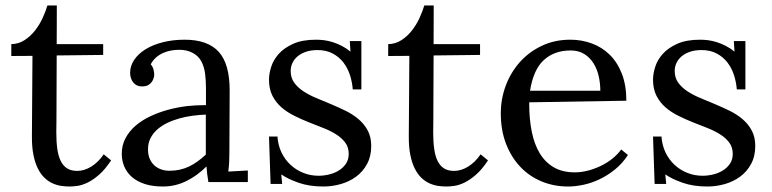

<svg xmlns="http://www.w3.org/2000/svg" viewBox="-20 -660 2798 696"><path d="M21 -500Q47.4 -500.5 68.8 -514.4Q90.3 -528.3 106.7 -549.1Q123 -569.8 134.3 -594.2Q145.5 -618.7 151.9 -640.1H186Q186 -600.1 185.8 -565.4Q185.5 -530.8 185.5 -500H354V-460.9L185.5 -459Q185.1 -394 185.1 -348.1Q185.1 -302.2 184.8 -271.5Q184.6 -240.7 184.6 -222.9Q184.6 -205.1 184.3 -195.8Q184.1 -186.5 184.1 -183.8Q184.1 -181.2 184.1 -180.7Q184.1 -146.5 187.7 -120.4Q191.4 -94.2 200.2 -76.4Q209 -58.6 223.4 -49.6Q237.8 -40.5 259.8 -40.5Q285.6 -40.5 311 -56.2Q336.4 -71.8 356 -100.6L382.8 -78.6Q360.8 -45.4 339.1 -26.6Q317.4 -7.8 297.9 1.7Q278.3 11.2 261.5 13.7Q244.6 16.1 231.9 16.1Q216.8 16.1 200.9 13.7Q185.1 11.2 169.7 4.2Q154.3 -2.9 140.9 -15.9Q127.4 -28.8 117.2 -49.3Q106.9 -69.8 101.1 -99.1Q95.7 -126 95.7 -162.6V-168.5L97.7 -457.5L21 -457Z M726.1 -244.6Q703.1 -243.7 678.5 -240.5Q653.8 -237.3 630.1 -230.7Q606.4 -224.1 585.4 -213.9Q564.5 -203.6 548.8 -189.5Q533.2 -175.3 524.4 -156.7Q516.6 -140.1 516.6 -119.6V-114.7Q517.1 -96.2 523.7 -82.3Q530.3 -68.4 540.8 -59.3Q551.3 -50.3 564.9 -45.7Q578.6 -41 594.2 -41Q614.3 -41 631.8 -44.9Q649.4 -48.8 665.3 -56.4Q681.2 -64 696 -74.7Q710.9 -85.4 726.1 -99.6ZM451.7 -396Q451.7 -420.9 466.3 -442.9Q481 -464.8 507.3 -481.2Q533.7 -497.6 570.1 -506.8Q606.4 -516.1 649.4 -516.1Q733.4 -516.1 773.4 -471.7Q812.5 -427.7 812.5 -333V-330.6L811.5 -106Q811.5 -90.3 810.8 -74.5Q810.1 -58.6 807.6 -38.1L878.4 -42V0H735.4Q732.4 -17.1 731 -29.8Q729.5 -42.5 728.5 -56.6Q694.8 -22.9 655 -3.4Q615.2 16.1 570.8 16.1Q533.2 16.1 505.1 7.1Q477.1 -2 458.5 -18.1Q439.9 -34.2 430.7 -55.9Q421.4 -77.6 421.4 -102.5Q421.4 -133.3 434.8 -158.7Q448.2 -184.1 470.9 -203.9Q493.7 -223.6 523.9 -238Q554.2 -252.4 588.1 -261.7Q622.1 -271 657.7 -275.4Q689 -278.8 719.2 -278.8H726.6V-341.3Q726.6 -367.2 723.6 -391.6Q720.7 -416 710.7 -436Q700.7 -456.1 679.4 -467.8Q658.2 -479.5 630.4 -479.5Q614.3 -479.5 599.6 -476.8Q585 -474.1 570.8 -467.8Q556.6 -461.4 545.2 -451.2Q533.7 -440.9 526.4 -426.8Q533.7 -418.5 536.4 -408.4Q539.1 -398.4 539.1 -389.2Q539.1 -383.3 536.6 -375.7Q534.2 -368.2 529.1 -361.6Q523.9 -355 515.9 -350.8Q507.8 -346.7 494.1 -346.7Q474.6 -346.7 463.1 -361.1Q451.7 -375.5 451.7 -396Z M1134.8 -22.9Q1153.8 -22.9 1173.1 -27.6Q1192.4 -32.2 1208.3 -42Q1224.1 -51.8 1234.1 -66.7Q1244.1 -81.5 1244.1 -102.1Q1244.1 -126 1231.7 -142.8Q1219.2 -159.7 1199 -172.6Q1178.7 -185.5 1152.6 -195.8Q1126.5 -206.1 1099.4 -216.8Q1072.3 -227.5 1046.4 -240.5Q1020.5 -253.4 1000.2 -271Q980 -288.6 967.5 -313Q955.1 -337.4 955.1 -371.1Q955.1 -392.1 962.9 -417.2Q970.7 -442.4 990.2 -464.4Q1009.8 -486.3 1042.7 -501.2Q1075.7 -516.1 1126 -516.1Q1139.6 -516.1 1155 -514.2Q1170.4 -512.2 1186.5 -507.1Q1202.6 -502 1218.8 -493.7Q1234.9 -485.4 1250.5 -473.1L1248 -511.2H1290V-335.9H1258.8Q1256.8 -361.8 1248.8 -387.2Q1240.7 -412.6 1225.3 -432.9Q1210 -453.1 1186.5 -465.8Q1163.1 -478.5 1130.9 -478.5Q1107.4 -478.5 1089.4 -472.4Q1071.3 -466.3 1058.8 -455.8Q1046.4 -445.3 1040 -431.6Q1033.7 -418 1033.7 -402.8Q1033.7 -378.4 1046.1 -360.8Q1058.6 -343.3 1079.1 -329.6Q1099.6 -315.9 1126 -304.9Q1152.3 -293.9 1179.7 -282.5Q1207 -271 1233.4 -258.1Q1259.8 -245.1 1280.3 -227.5Q1300.8 -210 1313.2 -186.5Q1325.7 -163.1 1325.7 -130.9Q1325.7 -93.3 1310.5 -65.4Q1295.4 -37.6 1270.8 -19.5Q1246.1 -1.5 1215.1 7.3Q1184.1 16.1 1152.3 16.1Q1101.6 16.1 1063 2.7Q1024.4 -10.7 999.5 -27.8L1002.9 6.8H960.9L955.1 -165H985.8Q987.8 -133.8 1000.2 -107.7Q1012.7 -81.5 1033 -62.7Q1053.2 -43.9 1079.3 -33.4Q1105.5 -22.9 1134.8 -22.9Z M1387.2 -500Q1413.6 -500.5 1435.1 -514.4Q1456.5 -528.3 1472.9 -549.1Q1489.3 -569.8 1500.5 -594.2Q1511.7 -618.7 1518.1 -640.1H1552.2Q1552.2 -600.1 1552 -565.4Q1551.8 -530.8 1551.8 -500H1720.2V-460.9L1551.8 -459Q1551.3 -394 1551.3 -348.1Q1551.3 -302.2 1551 -271.5Q1550.8 -240.7 1550.8 -222.9Q1550.8 -205.1 1550.5 -195.8Q1550.3 -186.5 1550.3 -183.8Q1550.3 -181.2 1550.3 -180.7Q1550.3 -146.5 1554 -120.4Q1557.6 -94.2 1566.4 -76.4Q1575.2 -58.6 1589.6 -49.6Q1604 -40.5 1626 -40.5Q1651.9 -40.5 1677.2 -56.2Q1702.6 -71.8 1722.2 -100.6L1749 -78.6Q1727.1 -45.4 1705.3 -26.6Q1683.6 -7.8 1664.1 1.7Q1644.5 11.2 1627.7 13.7Q1610.8 16.1 1598.1 16.1Q1583 16.1 1567.1 13.7Q1551.3 11.2 1535.9 4.2Q1520.5 -2.9 1507.1 -15.9Q1493.7 -28.8 1483.4 -49.3Q1473.1 -69.8 1467.3 -99.1Q1461.9 -126 1461.9 -162.6V-168.5L1463.9 -457.5L1387.2 -457Z M2048.3 -477.1Q1989.7 -477.1 1951.7 -442.6Q1913.6 -408.2 1901.4 -331.1H2156.2Q2156.2 -357.4 2150.4 -383.5Q2144.5 -409.7 2131.6 -430.4Q2118.7 -451.2 2098.1 -464.1Q2077.6 -477.1 2048.3 -477.1ZM2250.5 -294.9 1898.4 -289.1V-283.2Q1898.4 -229 1907.5 -183.3Q1916.5 -137.7 1936.5 -104.5Q1956.5 -71.3 1988 -53.2Q2019.5 -35.2 2063.5 -35.2Q2086.9 -35.2 2111.3 -41.5Q2135.7 -47.9 2158.4 -58.8Q2181.2 -69.8 2200.2 -85.2Q2219.2 -100.6 2231.9 -118.2L2256.3 -98.1Q2235.8 -66.9 2208.7 -45.2Q2181.6 -23.4 2152.6 -9.8Q2123.5 3.9 2094.2 10Q2064.9 16.1 2039.6 16.1Q1987.8 16.1 1943.1 -2.4Q1898.4 -21 1865.7 -55.7Q1833 -90.3 1814.2 -139.2Q1795.4 -188 1795.4 -249Q1795.4 -301.8 1813.5 -349.9Q1831.5 -397.9 1864.7 -435.1Q1897.9 -472.2 1944.3 -494.1Q1990.7 -516.1 2047.4 -516.1Q2088.9 -516.1 2125.7 -502.4Q2162.6 -488.8 2190.4 -461.4Q2218.3 -434.1 2234.4 -392.3Q2250.5 -350.6 2250.5 -294.9Z M2526.9 -22.9Q2545.9 -22.9 2565.2 -27.6Q2584.5 -32.2 2600.3 -42Q2616.2 -51.8 2626.2 -66.7Q2636.2 -81.5 2636.2 -102.1Q2636.2 -126 2623.8 -142.8Q2611.3 -159.7 2591.1 -172.6Q2570.8 -185.5 2544.7 -195.8Q2518.6 -206.1 2491.5 -216.8Q2464.4 -227.5 2438.5 -240.5Q2412.6 -253.4 2392.3 -271Q2372.1 -288.6 2359.6 -313Q2347.2 -337.4 2347.2 -371.1Q2347.2 -392.1 2355 -417.2Q2362.8 -442.4 2382.3 -464.4Q2401.9 -486.3 2434.8 -501.2Q2467.8 -516.1 2518.1 -516.1Q2531.7 -516.1 2547.1 -514.2Q2562.5 -512.2 2578.6 -507.1Q2594.7 -502 2610.8 -493.7Q2627 -485.4 2642.6 -473.1L2640.1 -511.2H2682.1V-335.9H2650.9Q2648.9 -361.8 2640.9 -387.2Q2632.8 -412.6 2617.4 -432.9Q2602.1 -453.1 2578.6 -465.8Q2555.2 -478.5 2522.9 -478.5Q2499.5 -478.5 2481.4 -472.4Q2463.4 -466.3 2450.9 -455.8Q2438.5 -445.3 2432.1 -431.6Q2425.8 -418 2425.8 -402.8Q2425.8 -378.4 2438.2 -360.8Q2450.7 -343.3 2471.2 -329.6Q2491.7 -315.9 2518.1 -304.9Q2544.4 -293.9 2571.8 -282.5Q2599.1 -271 2625.5 -258.1Q2651.9 -245.1 2672.4 -227.5Q2692.9 -210 2705.3 -186.5Q2717.8 -163.1 2717.8 -130.9Q2717.8 -93.3 2702.6 -65.4Q2687.5 -37.6 2662.8 -19.5Q2638.2 -1.5 2607.2 7.3Q2576.2 16.1 2544.4 16.1Q2493.7 16.1 2455.1 2.7Q2416.5 -10.7 2391.6 -27.8L2395 6.8H2353L2347.2 -165H2377.9Q2379.9 -133.8 2392.3 -107.7Q2404.8 -81.5 2425 -62.7Q2445.3 -43.9 2471.4 -33.4Q2497.6 -22.9 2526.9 -22.9Z"/></svg>

Font: DimaThulth2
Style: Regular
Weight: 400
Designer: R.Balvardi
Foundry: R.Balvardi (R.Balvardi@gmail.com)
Version: Version 1.00;November 13, 2018;FontCreator 11.5.0.2427 64-bi